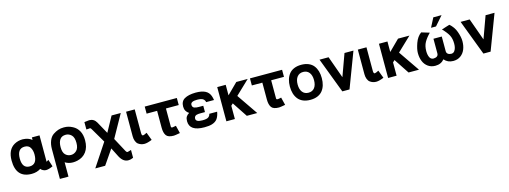

<svg xmlns="http://www.w3.org/2000/svg" viewBox="-9 -1752 7918 2986"><g transform="rotate(-15 3949.5 -259.0)"><path d="M409.2 -267.1Q409.2 -331.5 381.8 -377.9Q355 -423.8 291 -423.8Q170.9 -423.8 170.9 -263.2Q170.9 -106 289.1 -106Q409.2 -106 409.2 -267.1ZM520 15.1Q496.6 15.1 471.7 2Q446.8 -11.2 437 -26.9Q374.5 14.2 291 14.2Q40 14.2 40 -267.1Q40 -442.4 155.8 -507.8Q216.8 -542 291 -542Q382.8 -539.1 438 -492.2V-533.2H561V-107.9L595.2 -129.9L631.8 -16.1Q564.9 15.1 520 15.1Z M1226.1 -276.9Q1226.1 -162.6 1173.3 -91.6Q1120.6 -20.5 1025.9 0Q989.3 7.8 957 7.8Q885.3 7.8 830.1 -27.8V203.1H691.9V-276.9Q691.9 -353 715.8 -411.9Q739.7 -470.7 783.7 -500Q823.7 -526.9 864.5 -541Q905.3 -555.2 957 -555.2Q999 -555.2 1031 -546.6Q1063 -538.1 1097.7 -520Q1158.7 -488.3 1192.4 -427.2Q1226.1 -366.2 1226.1 -276.9ZM830.1 -270Q830.1 -184.1 867.7 -147.9Q905.3 -111.8 957 -111.8Q1007.3 -111.8 1045.9 -148.9Q1085.9 -187.5 1085.9 -272Q1085.9 -361.3 1046.9 -398.9Q1007.3 -437 957 -437Q890.6 -437 860.4 -392.3Q830.1 -347.7 830.1 -270Z M1354.5 -434.1Q1354 -434.1 1353 -435.1Q1352.1 -436 1351.6 -436H1348.6Q1348.1 -436 1346.7 -436.5Q1345.2 -437 1344.7 -437H1339.8Q1326.7 -433.1 1288.6 -433.1V-551.8Q1350.6 -561 1367.7 -561Q1443.4 -561 1482.4 -492.2L1589.8 -297.9L1723.6 -542H1871.6L1668.5 -178.2L1790.5 48.8Q1799.8 64 1805.7 67.9Q1810.1 70.8 1819.8 70.8Q1826.2 70.8 1876.5 54.2V180.2Q1836.4 199.2 1795.4 199.2Q1715.3 199.2 1662.6 102.1L1586.4 -47.9L1424.8 188H1265.6L1508.8 -179.2L1371.6 -413.1Q1371.1 -413.6 1369.9 -415.3Q1368.7 -417 1367.7 -418Q1366.7 -418.9 1366 -421.1Q1365.2 -423.3 1364.7 -423.8L1363.8 -425.8Q1362.8 -427.2 1361.6 -428.7Q1360.4 -430.2 1359.9 -430.2Q1359.4 -430.2 1357.4 -432.1Q1355.5 -434.1 1354.5 -434.1Z M2095.7 -160.2Q2095.7 -116.2 2116.7 -116.2Q2132.8 -116.2 2179.7 -141.1L2227.5 -14.2Q2151.9 17.1 2105.5 17.1Q2050.3 17.1 2006.3 -15.1Q1982.9 -32.7 1969.7 -66.9Q1956.5 -101.1 1956.5 -144V-540H2095.7Z M2568.4 -163.1Q2568.4 -159.7 2568.4 -152.3Q2568.4 -145 2568.4 -142.8Q2568.4 -140.6 2568.6 -135.7Q2568.8 -130.9 2569.6 -129.6Q2570.3 -128.4 2571.5 -125.5Q2572.8 -122.6 2574.5 -121.8Q2576.2 -121.1 2579.1 -119.9Q2582 -118.7 2585.7 -118.4Q2589.4 -118.2 2594.2 -118.2Q2607.4 -118.2 2648.4 -127.9L2679.2 -2.9Q2596.7 12.2 2578.1 12.2Q2487.8 12.2 2457.5 -29.8Q2426.3 -73.2 2426.3 -155.8V-428.2H2257.3V-542H2774.4V-428.2H2568.4Z M3068.8 -216.8Q3049.3 -216.8 3035.2 -215.6Q3021 -214.4 3007.1 -210.7Q2993.2 -207 2984.9 -200.4Q2976.6 -193.8 2971.2 -182.6Q2965.8 -171.4 2965.8 -155.8Q2965.8 -103 3069.8 -103Q3140.1 -103 3166 -122.1Q3193.4 -142.1 3197.8 -173.8H3324.7Q3312.5 -103.5 3283.2 -62.7Q3253.9 -22 3193.8 -3.9Q3147.5 9.8 3072.8 9.8Q2834 9.8 2834 -150.9Q2834 -195.8 2849.9 -222.2Q2865.7 -248.5 2898.9 -268.1Q2834 -308.6 2834 -386.2Q2834 -471.7 2896 -507.8Q2960.4 -545.4 3072.8 -546.9H3082Q3173.3 -546.9 3229.5 -519Q3285.6 -491.2 3308.1 -430.2Q3319.3 -398.9 3324.7 -361.8H3197.8Q3193.4 -394 3166 -414.1Q3138.7 -434.1 3069.8 -434.1Q2965.8 -434.1 2965.8 -379.9Q2965.8 -360.8 2973.4 -348.1Q2981 -335.4 2995.8 -329.3Q3010.7 -323.2 3027.6 -321Q3044.4 -318.8 3068.8 -318.8H3140.1V-216.8Z M3921.9 7.8H3753.9L3592.8 -235.8L3561.5 -206.1V7.8H3424.8V-543H3561.5V-374L3731.9 -543H3915.5L3690.9 -329.1Z M4262.7 -163.1Q4262.7 -159.7 4262.7 -152.3Q4262.7 -145 4262.7 -142.8Q4262.7 -140.6 4262.9 -135.7Q4263.2 -130.9 4263.9 -129.6Q4264.6 -128.4 4265.9 -125.5Q4267.1 -122.6 4268.8 -121.8Q4270.5 -121.1 4273.4 -119.9Q4276.4 -118.7 4280 -118.4Q4283.7 -118.2 4288.6 -118.2Q4301.8 -118.2 4342.8 -127.9L4373.5 -2.9Q4291 12.2 4272.5 12.2Q4182.1 12.2 4151.9 -29.8Q4120.6 -73.2 4120.6 -155.8V-428.2H3951.7V-542H4468.8V-428.2H4262.7Z M4678 -380.4Q4643.1 -335.9 4643.1 -257.8Q4643.1 -179.7 4678 -135.3Q4712.9 -90.8 4775.4 -90.8Q4837.9 -90.8 4872.6 -135Q4907.2 -179.2 4907.2 -257.8Q4907.2 -336.4 4872.6 -380.6Q4837.9 -424.8 4775.4 -424.8Q4712.9 -424.8 4678 -380.4ZM4533.2 -145.5Q4518.1 -195.8 4518.1 -257.8Q4518.1 -319.8 4533.2 -370.1Q4548.3 -420.4 4578.6 -459Q4608.9 -497.6 4658.9 -518.8Q4709 -540 4775.4 -540Q4841.8 -540 4891.8 -518.8Q4941.9 -497.6 4972.2 -459Q5002.4 -420.4 5017.3 -370.1Q5032.2 -319.8 5032.2 -257.8Q5032.2 -195.8 5017.3 -145.5Q5002.4 -95.2 4972.2 -56.9Q4941.9 -18.6 4891.8 2.7Q4841.8 23.9 4775.4 23.9Q4709 23.9 4658.9 2.7Q4608.9 -18.6 4578.6 -56.9Q4548.3 -95.2 4533.2 -145.5Z M5618.2 -543 5402.8 24.9H5287.1L5071.8 -543H5217.8L5345.2 -188L5474.1 -543Z M5827.1 -160.2Q5827.1 -116.2 5848.1 -116.2Q5864.3 -116.2 5911.1 -141.1L5959 -14.2Q5883.3 17.1 5836.9 17.1Q5781.7 17.1 5737.8 -15.1Q5714.4 -32.7 5701.2 -66.9Q5688 -101.1 5688 -144V-540H5827.1Z M6525.9 7.8H6357.9L6196.8 -235.8L6165.5 -206.1V7.8H6028.8V-543H6165.5V-374L6335.9 -543H6519.5L6294.9 -329.1Z M7001.5 -163.1Q7001.5 -134.3 7021.5 -118.2Q7041.5 -102.1 7075.7 -101.1Q7109.4 -101.1 7128.4 -126Q7159.7 -167 7159.7 -241.2Q7159.7 -324.7 7129.9 -379.9Q7100.1 -435.1 7032.7 -503.9L7161.6 -544.9Q7231.4 -487.3 7261.7 -401.9Q7293.5 -312.5 7293.5 -247.1Q7293.5 -172.9 7269.5 -114.3Q7245.6 -55.7 7196.3 -20.3Q7147 15.1 7078.6 15.1Q6987.8 15.1 6934.6 -49.8Q6881.3 15.1 6790.5 15.1Q6721.7 15.1 6672.4 -20.3Q6623 -55.7 6599.4 -114Q6575.7 -172.4 6575.7 -247.1Q6575.7 -309.1 6608.9 -402.8Q6642.1 -496.1 6708.5 -543.9L6837.4 -504.9Q6773.4 -439.5 6741.7 -381.8Q6709.5 -323.2 6709.5 -241.2Q6709.5 -182.1 6728.5 -142.1Q6748 -101.1 6792.5 -101.1Q6867.7 -105.5 6867.7 -163.1V-398.9H7001.5ZM6951.7 -721.2H7084.5L6955.6 -573.2H6875.5Z M7889.6 -543 7674.3 24.9H7558.6L7343.3 -543H7489.3L7616.7 -188L7745.6 -543Z"/></g></svg>

Font: Miedinger*
Style: Bold
Weight: 700
Version: Version 001.000